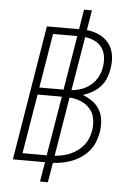

<svg xmlns="http://www.w3.org/2000/svg" viewBox="-62 -889 724 1042"><g transform="rotate(5 300.0 -368.0)"><path d="M196 107 214 0H39L160 -735H335L353 -843H396L378 -734Q415 -730 447 -715Q479 -700 499.5 -672.5Q520 -645 525.5 -609Q531 -573 524 -536Q520 -510 510 -484.5Q500 -459 481 -438Q462 -417 437 -403Q412 -389 387 -381Q415 -371 440 -353Q465 -335 480 -309Q495 -283 498 -251Q501 -219 496 -187Q491 -160 481 -134.5Q471 -109 453 -87Q435 -65 411.5 -48.5Q388 -32 362.5 -22Q337 -12 310 -6.5Q283 -1 257 0L239 107ZM280 -401 329 -697H197L148 -401ZM323 -402Q351 -404 378.5 -414Q406 -424 428.5 -443Q451 -462 464.5 -488Q478 -514 482 -541Q487 -570 483 -598Q479 -626 464 -647Q449 -668 424.5 -680Q400 -692 372 -695ZM220 -38 274 -362H142L88 -38ZM263 -39Q285 -41 306 -45.5Q327 -50 348 -59Q369 -68 387 -81.5Q405 -95 419.5 -113Q434 -131 442 -151.5Q450 -172 454 -193Q459 -226 453.5 -257.5Q448 -289 427.5 -312Q407 -335 378 -347Q349 -359 316 -361Z"/></g></svg>

Font: Iosevka Aile Extralight
Style: Italic
Weight: 200
Italic angle: -9°
Designer: Belleve Invis
Foundry: Belleve Invis
Version: Version 31.1.0; ttfautohint (v1.8.4)